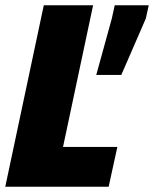

<svg xmlns="http://www.w3.org/2000/svg" viewBox="-20 -708 584 728"><path d="M0 0 146 -688H333L219 -151H425L392 0ZM345 -424 404 -638 415 -688H544L533 -638L440 -424Z"/></svg>

Font: Saira Semi Condensed ExtraBold
Style: Italic
Weight: 800
Width: 4
Italic angle: -12°
Designer: Hector Gatti with collaboration of the Omnibus-Type team
Foundry: Omnibus-Type
Version: Version 1.001; ttfautohint (v1.8)